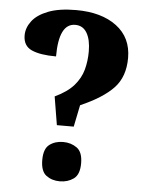

<svg xmlns="http://www.w3.org/2000/svg" viewBox="-53 -767 619 817"><g transform="rotate(5 257.0 -358.0)"><path d="M180 -350Q233 -375 260.5 -406.5Q288 -438 298 -475Q308 -512 308 -553Q308 -603 291 -632Q274 -661 241 -661Q171 -661 171 -520Q103 -520 66.5 -536.5Q30 -553 30 -598Q30 -630 52 -659Q74 -688 120.5 -706Q167 -724 239 -724Q348 -724 412.5 -675.5Q477 -627 477 -540Q477 -460 432 -412Q387 -364 291 -322L272 -229H200ZM233 8Q199 8 175 -10Q151 -28 151 -76Q151 -124 175 -142Q199 -160 233 -160Q267 -160 292 -142Q317 -124 317 -76Q317 -28 292 -10Q267 8 233 8Z"/></g></svg>

Font: Noto Serif Ethiopic SemiCondensed ExtraBold
Style: Regular
Weight: 800
Width: 4
Designer: Monotype Design Team
Foundry: Monotype Imaging Inc.
Version: Version 2.102; ttfautohint (v1.8.4.7-5d5b)